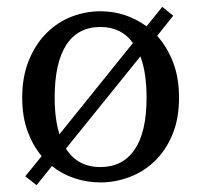

<svg xmlns="http://www.w3.org/2000/svg" viewBox="-20 -521 589 562"><path d="M274 13Q236 13 199 1Q162 -11 132 -35L87 21L54 -5L102 -64Q76 -95 60.5 -137.5Q45 -180 45 -235Q45 -297 64.5 -344.5Q84 -392 116 -424Q148 -456 189 -472Q230 -488 274 -488Q348 -488 409 -444L455 -501L487 -475L440 -416Q469 -384 486.5 -339Q504 -294 504 -235Q504 -173 484.5 -126.5Q465 -80 432.5 -49Q400 -18 358.5 -2.5Q317 13 274 13ZM140 -235Q140 -173 154 -128L369 -395Q336 -442 274 -442Q208 -442 174 -389.5Q140 -337 140 -235ZM274 -32Q339 -32 374 -83Q409 -134 409 -235Q409 -308 391 -356L173 -86Q207 -32 274 -32Z"/></svg>

Font: Source Serif Pro
Style: Regular
Weight: 400
Designer: Frank Grießhammer
Foundry: Adobe Systems Incorporated
Version: Version 2.000;PS 1.000;hotconv 16.6.51;makeotf.lib2.5.65220